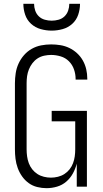

<svg xmlns="http://www.w3.org/2000/svg" viewBox="-20 -975 540 1003"><path d="M223 8Q199 8 174.5 2Q150 -4 130 -18.5Q110 -33 95.5 -53.5Q81 -74 72.5 -97.5Q64 -121 61 -145.5Q58 -170 58 -195V-540Q58 -566 62 -592.5Q66 -619 77 -643Q88 -667 105.5 -687Q123 -707 146 -720Q169 -733 195 -738Q221 -743 247 -743Q272 -743 296 -739Q320 -735 342 -724.5Q364 -714 382.5 -697Q401 -680 413 -658.5Q425 -637 430.5 -613Q436 -589 436 -564V-559H375V-563Q375 -588 366.5 -612.5Q358 -637 340 -655Q322 -673 297 -680.5Q272 -688 247 -688Q229 -688 210.5 -684Q192 -680 176.5 -670Q161 -660 149.5 -645Q138 -630 131 -612.5Q124 -595 121.5 -577Q119 -559 119 -540V-195Q119 -177 121.5 -158.5Q124 -140 130.5 -122.5Q137 -105 148.5 -90.5Q160 -76 175.5 -66Q191 -56 209.5 -51.5Q228 -47 246 -47Q264 -47 282.5 -51.5Q301 -56 316.5 -66Q332 -76 343.5 -90.5Q355 -105 361.5 -122.5Q368 -140 370.5 -158Q373 -176 373 -195V-341H250V-396H434V0H381V-120Q374 -93 360.5 -68.5Q347 -44 326 -26Q305 -8 278 0Q251 8 223 8ZM250 -815Q221 -815 192.5 -823Q164 -831 142.5 -850.5Q121 -870 111.5 -898Q102 -926 102 -955H158Q158 -937 164 -919.5Q170 -902 183 -889.5Q196 -877 214 -872Q232 -867 250 -867Q268 -867 286 -872Q304 -877 317 -889.5Q330 -902 336 -919.5Q342 -937 342 -955H398Q398 -926 388.5 -898Q379 -870 357.5 -850.5Q336 -831 307.5 -823Q279 -815 250 -815Z"/></svg>

Font: Iosevka Term Curly Light
Style: Regular
Weight: 300
Designer: Belleve Invis
Foundry: Belleve Invis
Version: Version 32.3.0